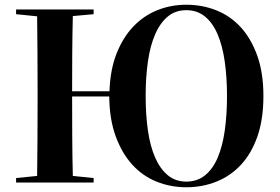

<svg xmlns="http://www.w3.org/2000/svg" viewBox="-20 -780 1184 812"><path d="M288 -712Q286 -631 285.5 -553.5Q285 -476 285 -394H443Q446 -485 473 -553.5Q500 -622 544 -668Q588 -714 645.5 -737Q703 -760 768 -760Q835 -760 894.5 -736.5Q954 -713 998 -665Q1042 -617 1068 -544.5Q1094 -472 1094 -374Q1094 -275 1068.5 -202.5Q1043 -130 998.5 -82.5Q954 -35 894.5 -11.5Q835 12 768 12Q702 12 643 -11.5Q584 -35 540 -83Q496 -131 469.5 -203Q443 -275 442 -372H285Q285 -277 285.5 -197Q286 -117 288 -36L376 -27V-8H48V-27L137 -36Q138 -117 138.5 -195Q139 -273 139 -351V-395Q139 -473 138.5 -551Q138 -629 137 -711L48 -720V-740H376V-720L288 -712ZM596 -375Q596 -295 605.5 -228.5Q615 -162 636 -114Q657 -66 689.5 -39Q722 -12 768 -12Q814 -12 847 -38.5Q880 -65 900.5 -113Q921 -161 930.5 -227.5Q940 -294 940 -374Q940 -453 930.5 -519.5Q921 -586 900.5 -634.5Q880 -683 847 -710Q814 -737 768 -737Q722 -737 689.5 -710Q657 -683 636 -634.5Q615 -586 605.5 -519.5Q596 -453 596 -375Z"/></svg>

Font: XinYuGongZhangJiaSongA
Style: Regular
Weight: 900
Designer: XinYuGong
Foundry: Adobe Systems Incorporated
Version: Version 1.00